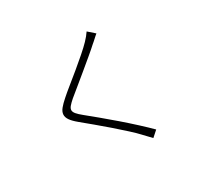

<svg xmlns="http://www.w3.org/2000/svg" viewBox="-170 -1010 1340 1280"><g transform="rotate(-30 500.0 -370.0)"><path d="M685 -745Q679 -740 671.5 -733.5Q664 -727 656 -719.5Q648 -712 640.5 -705.5Q633 -699 628 -695Q602 -671 563 -638.5Q524 -606 482.5 -571.5Q441 -537 401 -504.5Q361 -472 332 -448Q308 -427 296 -412.5Q284 -398 284 -384.5Q284 -371 297 -355.5Q310 -340 336 -319Q373 -289 422.5 -248Q472 -207 524 -162Q576 -117 625 -72Q674 -27 710 9L665 49Q653 35 636.5 19Q620 3 608 -11Q588 -33 548 -69.5Q508 -106 461.5 -146.5Q415 -187 368 -226Q321 -265 286 -294Q252 -322 237 -344Q222 -366 223.5 -387Q225 -408 242.5 -429.5Q260 -451 291 -478Q318 -502 359 -535Q400 -568 443 -603.5Q486 -639 525.5 -673.5Q565 -708 590 -734Q601 -745 614.5 -761.5Q628 -778 635 -789Z"/></g></svg>

Font: SpoqaHanSansJP-Light
Style: Regular
Weight: 300
Designer: [Source Han Sans]
Ryoko NISHIZUKA  (kana & ideographs); Paul D. Hunt (Latin, Greek & Cyrillic); Wenlong ZHANG  (bopomofo
Foundry: Spoqa (http://bi.spoqa.com)
Version: Version 1.002.20150607